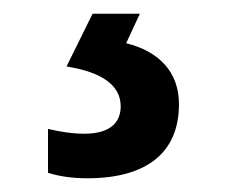

<svg xmlns="http://www.w3.org/2000/svg" viewBox="-20 -20 331 280"><path d="M107 240C196 240 241 201 241 132C241 85 212 55 164 43L184 0H115L77 77C128 85 156 104 156 135C156 160 139 175 103 175C85 175 67 172 50 168V232C66 237 85 240 107 240Z"/></svg>

Font: Kathrein 67 Medium Condensed
Style: Regular
Weight: 500
Width: 3
Designer: Lazydogs Typefoundry, based on Open Sans by Ascender Corporation
Foundry: Lazydogs Typefoundry
Version: Version 1.003;PS 001.003;hotconv 1.0.88;makeotf.lib2.5.64775